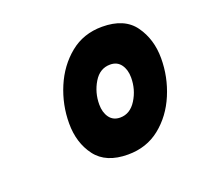

<svg xmlns="http://www.w3.org/2000/svg" viewBox="-66 -790 453 436"><g transform="rotate(-20 160.5 -571.5)"><path d="M176 -425Q123 -425 98.5 -457.5Q74 -490 74 -537Q74 -582 91.5 -623.5Q109 -665 141.5 -691.5Q174 -718 219 -718Q273 -718 297 -684.5Q321 -651 321 -605Q321 -560 303.5 -518.5Q286 -477 253.5 -451Q221 -425 176 -425ZM188 -510Q212 -510 227 -534Q242 -558 242 -587Q242 -606 233 -618.5Q224 -631 207 -631Q182 -631 167.5 -607Q153 -583 153 -554Q153 -535 162 -522.5Q171 -510 188 -510Z"/></g></svg>

Font: Georama SemiBold
Style: Italic
Weight: 600
Italic angle: -9°
Designer: Jean-Baptiste Levee
Foundry: Production Type
Version: Version 1.000